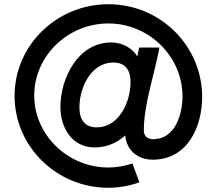

<svg xmlns="http://www.w3.org/2000/svg" viewBox="-20 -719 1018 909"><path d="M493 170C543 170 593 161 640 144L607 55C570 67 532 74 493 74C301 74 142 -80 142 -267C142 -454 301 -608 493 -608C685 -608 844 -452 844 -263C844 -174 807 -60 706 -60C678 -60 661 -74 661 -102C661 -224 709 -358 735 -494H639L630 -452C605 -494 556 -518 507 -518C348 -518 266 -347 266 -213C266 -116 319 -21 429 -21C482 -21 533 -41 573 -78C578 -11 629 37 703 37C871 37 937 -123 937 -260C937 -502 739 -699 493 -699C248 -699 49 -504 49 -265C49 -26 247 170 493 170ZM438 -116C381 -116 356 -153 356 -210C356 -306 412 -423 516 -423C574 -423 598 -387 598 -330C598 -234 542 -116 438 -116Z"/></svg>

Font: FREAK Grotesk Next
Style: Bold
Weight: 700
Width: 3
Designer: La Scuola Open Source
Foundry: La Scuola Open Source
Version: Version 1.000;PS 1.0;hotconv 1.0.72;makeotf.lib2.5.5900